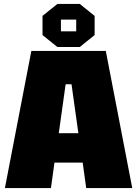

<svg xmlns="http://www.w3.org/2000/svg" viewBox="-20 -960 700 980"><path d="M5 0 140 -700H520L655 0H420L402 -130H258L240 0ZM280 -280H380L345 -530H315ZM197 -781V-879L273 -940H387L463 -879V-781L387 -720H273ZM291 -800H369V-860H291Z"/></svg>

Font: Tektur Black
Style: Regular
Weight: 900
Designer: Adam Jagosz
Foundry: Adam Jagosz
Version: Version 1.005;gftools[0.9.30]